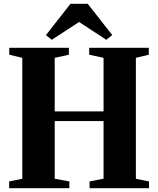

<svg xmlns="http://www.w3.org/2000/svg" viewBox="-20 -996 837 1016"><path d="M98 -50V-690L29 -706.5V-743H344.5V-706.5L269.5 -690V-406.5H528V-690L452 -706.5V-743H767.5V-706.5L699 -690V-50L768.5 -36V0H454V-36L528 -50.5V-355.5H269.5V-50L347 -36V0H28.5V-36ZM254 -785.5 223 -810 353 -976H444L574 -810.5L542.5 -785.5L398.5 -879.5Z"/></svg>

Font: Merriweather 96pt ExtraBold
Style: Regular
Weight: 800
Version: Version 2.100